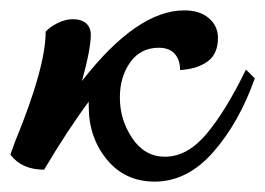

<svg xmlns="http://www.w3.org/2000/svg" viewBox="-58 -312 511 370"><path d="M433 -161Q403 -76 353 -19Q303 38 240 38Q183 38 148 -4.5Q113 -47 113 -107V-116Q74 -64 27 15Q-16 15 -38 -14L-29 -39Q30 -182 30 -251Q38 -260 53 -267.5Q68 -275 82 -275Q99 -275 108 -267Q117 -259 117 -245Q117 -218 100 -156Q206 -292 297 -292Q327 -292 344.5 -277Q362 -262 362 -239Q362 -208 342 -193.5Q322 -179 289 -177Q289 -197 278.5 -208.5Q268 -220 248 -220Q213 -220 193 -192Q173 -164 173 -124Q173 -81 197 -45.5Q221 -10 260 -10Q303 -10 340 -54Q377 -98 416 -178Z"/></svg>

Font: Dancing Script
Style: Bold
Weight: 700
Designer: Pablo Impallari
Foundry: Pablo Impallari
Version: Version 2.000